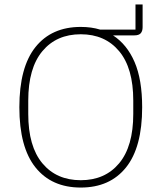

<svg xmlns="http://www.w3.org/2000/svg" viewBox="-20 -831 726 863"><path d="M621 -811V-709Q621 -691 612.5 -681.5Q604 -672 584 -672H488Q551 -631 585 -552Q619 -473 619 -349Q619 -169 546.5 -78.5Q474 12 343 12Q212 12 139.5 -78.5Q67 -169 67 -349Q67 -529 139.5 -619.5Q212 -710 343 -710Q391 -710 430 -698H589V-811ZM343 -21Q452 -21 515.5 -97Q579 -173 579 -319V-379Q579 -525 515.5 -601Q452 -677 343 -677Q234 -677 170.5 -601Q107 -525 107 -379V-319Q107 -173 170.5 -97Q234 -21 343 -21Z"/></svg>

Font: IBM Plex Sans ExtLt
Style: Regular
Weight: 200
Designer: Mike Abbink, Paul van der Laan, Pieter van Rosmalen
Foundry: Bold Monday
Version: Version 3.005